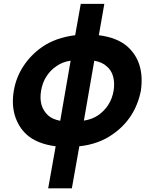

<svg xmlns="http://www.w3.org/2000/svg" viewBox="-20 -760 794 1014"><path d="M724 -281Q694.5 -133 574 -50Q538 -24.5 493.2 -8.5Q448.5 7.5 399 12.5L359.5 234.5H234.5L274 12.5Q174 -0.5 120 -50Q98 -70 82.5 -95.8Q67 -121.5 58.2 -151Q49.5 -180.5 48.2 -213.5Q47 -246.5 53 -281Q64.5 -350.5 103.2 -410Q142 -469.5 202 -511.5Q272.5 -561 377 -574L406.5 -739.5H531L502 -574Q602 -561 656 -511.5Q745 -429 724 -281ZM298 -122 353 -439.5Q310 -433.5 278 -410.5Q246.5 -389.5 225.2 -356.5Q204 -323.5 197 -281Q183 -198 233.5 -151Q255.5 -130.5 298 -122ZM580 -281Q586.5 -321.5 577.5 -355.5Q568.5 -389.5 542.5 -410.5Q521 -431 478 -439.5L423 -123Q466 -129.5 498 -151Q566 -198.5 580 -281Z"/></svg>

Font: Russisch Sans ExtraBold
Style: Italic
Weight: 800
Width: 4
Italic angle: -10°
Designer: Michael Sharanda (font) & Cristiano Sobral (main changes)
Foundry: Michael Sharanda
Version: Version 2.00;September 8, 2020;FontCreator 13.0.0.2681 64-bi